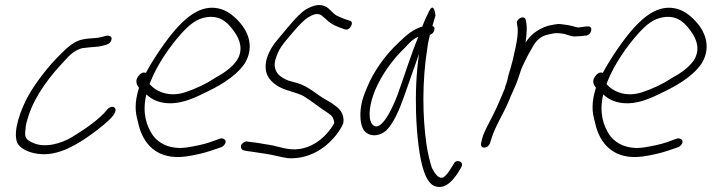

<svg xmlns="http://www.w3.org/2000/svg" viewBox="-20 -591 2821 761"><path d="M48 -26C60 0 101 18 145 20C215 24 285 -17 344 -60C374 -82 412 -111 430 -135C438 -147 442 -161 432 -166C424 -171 410 -164 406 -158C374 -117 313 -77 266 -48C225 -23 156 -1 106 -27C84 -38 76 -46 81 -77C81 -92 86 -110 93 -132C120 -216 183 -295 234 -348C257 -375 278 -393 306 -400C315 -401 324 -402 331 -403C346 -405 370 -405 384 -409C396 -413 411 -414 418 -425C430 -444 416 -454 396 -448C383 -445 380 -443 366 -441C346 -439 329 -439 309 -435C275 -429 246 -403 215 -371C174 -331 123 -266 93 -213C63 -159 30 -72 48 -26Z M527 -287C514 -270 523 -253 531 -243L530 -240C513 -183 515 -149 527 -107C545 -19 604 45 718 29C752 24 788 16 817 6L858 -8C863 -10 867 -14 870 -18C882 -34 867 -45 853 -42L811 -27C785 -18 754 -12 723 -7C659 3 610 -20 585 -56C560 -93 543 -145 560 -217C580 -198 605 -185 642 -182C691 -178 741 -198 781 -218C839 -245 910 -282 949 -338C986 -397 967 -452 943 -486C921 -516 891 -544 856 -555C786 -576 728 -532 680 -479C640 -434 593 -366 558 -302C544 -308 533 -296 527 -287ZM573 -258 576 -266C603 -336 655 -409 697 -456C729 -492 760 -518 800 -523C857 -531 887 -497 911 -462C928 -437 947 -396 919 -352C900 -324 866 -300 834 -283C796 -258 756 -239 713 -225C651 -205 599 -227 573 -258Z M945 -26C930 -17 933 2 946 5L961 8C988 11 1012 16 1036 19C1064 23 1093 32 1121 36C1191 40 1252 10 1298 -39C1313 -55 1334 -83 1341 -104C1345 -138 1329 -158 1307 -173C1299 -180 1288 -187 1275 -194C1237 -214 1206 -247 1161 -261L1125 -271C1092 -283 1060 -305 1071 -353C1086 -401 1098 -412 1140 -462C1167 -494 1188 -514 1201 -522C1221 -534 1237 -540 1253 -531L1271 -516C1285 -501 1302 -491 1326 -482L1346 -475C1366 -466 1387 -505 1366 -509L1345 -516C1333 -521 1322 -525 1313 -530C1297 -540 1289 -554 1273 -564C1248 -577 1223 -571 1193 -554C1176 -544 1152 -520 1122 -484C1092 -448 1068 -421 1058 -404C1047 -386 1040 -369 1036 -354C1024 -300 1048 -272 1076 -253C1105 -233 1149 -227 1182 -211C1213 -192 1246 -165 1280 -143C1296 -133 1303 -123 1305 -103C1276 -51 1226 -10 1170 -1C1122 7 1086 -11 1047 -17C1024 -20 1000 -26 974 -28L960 -30C955 -31 950 -29 945 -26Z M1412 -175C1405 -136 1408 -96 1422 -75C1440 -51 1477 -46 1510 -73C1540 -102 1563 -156 1582 -210C1602 -265 1621 -323 1641 -378C1629 -296 1627 -219 1629 -143C1632 -60 1641 38 1663 96C1674 124 1687 141 1704 147C1745 161 1775 124 1795 94L1808 72C1822 49 1787 37 1778 59L1765 80C1757 93 1749 103 1740 110C1736 114 1729 115 1723 112C1713 109 1703 96 1692 75C1684 51 1676 19 1670 -21C1655 -127 1652 -265 1674 -402C1676 -421 1681 -438 1684 -453C1691 -455 1699 -461 1701 -471C1704 -480 1701 -485 1694 -488C1699 -505 1702 -518 1706 -529C1703 -559 1694 -572 1682 -549C1676 -538 1660 -504 1654 -486C1653 -485 1652 -485 1651 -485C1615 -473 1593 -454 1560 -422C1512 -378 1461 -311 1433 -240C1423 -216 1415 -194 1412 -175ZM1467 -234C1494 -298 1540 -359 1583 -400C1602 -420 1616 -437 1638 -445C1609 -375 1583 -291 1556 -216C1540 -173 1489 -55 1454 -100C1436 -128 1447 -185 1467 -234Z M1887 -25C1885 -15 1888 -6 1898 -6C1910 -6 1917 -12 1922 -23L1928 -42C1943 -91 1974 -138 1995 -187C2007 -219 2025 -251 2034 -281C2041 -303 2049 -327 2059 -345L2073 -373L2090 -403C2106 -433 2125 -448 2152 -454L2165 -457C2180 -461 2198 -460 2214 -457C2231 -454 2245 -444 2266 -447C2275 -447 2290 -448 2297 -450H2304C2327 -454 2332 -491 2308 -486H2302C2292 -484 2283 -484 2273 -482C2269 -482 2266 -483 2262 -484L2247 -488C2240 -490 2234 -491 2227 -492L2206 -495C2189 -498 2169 -492 2153 -489L2136 -483C2105 -469 2083 -453 2063 -422C2068 -457 2070 -487 2064 -511C2060 -534 2024 -517 2029 -497C2030 -488 2032 -485 2032 -473C2033 -446 2026 -413 2018 -379C2015 -365 2013 -352 2009 -341C2005 -322 1999 -308 1995 -292L1991 -274C1989 -266 1986 -257 1983 -249C1982 -247 1981 -245 1982 -243C1967 -209 1954 -174 1937 -141C1922 -109 1901 -76 1892 -45Z M2338 -287C2325 -270 2334 -253 2342 -243L2341 -240C2324 -183 2326 -149 2338 -107C2356 -19 2415 45 2529 29C2563 24 2599 16 2628 6L2669 -8C2674 -10 2678 -14 2681 -18C2693 -34 2678 -45 2664 -42L2622 -27C2596 -18 2565 -12 2534 -7C2470 3 2421 -20 2396 -56C2371 -93 2354 -145 2371 -217C2391 -198 2416 -185 2453 -182C2502 -178 2552 -198 2592 -218C2650 -245 2721 -282 2760 -338C2797 -397 2778 -452 2754 -486C2732 -516 2702 -544 2667 -555C2597 -576 2539 -532 2491 -479C2451 -434 2404 -366 2369 -302C2355 -308 2344 -296 2338 -287ZM2384 -258 2387 -266C2414 -336 2466 -409 2508 -456C2540 -492 2571 -518 2611 -523C2668 -531 2698 -497 2722 -462C2739 -437 2758 -396 2730 -352C2711 -324 2677 -300 2645 -283C2607 -258 2567 -239 2524 -225C2462 -205 2410 -227 2384 -258Z"/></svg>

Font: Stray Cat
Style: CnObl
Weight: 400
Version: Version 1.0